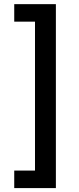

<svg xmlns="http://www.w3.org/2000/svg" viewBox="-20 -790 389 948"><path d="M50.3 138.7V52.2H152.8V-683.1H50.3V-769.5H255.9V138.7Z"/></svg>

Font: Inter 20pt Medium
Style: Regular
Weight: 500
Version: Version 4.001;git-66647c0bb